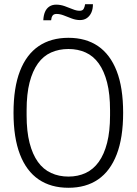

<svg xmlns="http://www.w3.org/2000/svg" viewBox="-20 -877 647 909"><path d="M304 12Q221 12 163 -27.5Q105 -67 74.5 -146Q44 -225 44 -343Q44 -462 74.5 -540.5Q105 -619 163 -658.5Q221 -698 304 -698Q387 -698 444.5 -658.5Q502 -619 532.5 -540.5Q563 -462 563 -343Q563 -225 532.5 -146Q502 -67 444.5 -27.5Q387 12 304 12ZM304 -41Q349 -41 385.5 -58Q422 -75 447.5 -110.5Q473 -146 487 -200.5Q501 -255 501 -331V-355Q501 -432 487 -486.5Q473 -541 447.5 -576.5Q422 -612 385.5 -628.5Q349 -645 304 -645Q259 -645 222 -628.5Q185 -612 159.5 -576.5Q134 -541 120 -486.5Q106 -432 106 -355V-331Q106 -255 120 -200.5Q134 -146 159.5 -110.5Q185 -75 222 -58Q259 -41 304 -41ZM185 -781Q186 -804 193 -820.5Q200 -837 213.5 -846Q227 -855 246 -855Q266 -855 286 -848Q306 -841 324 -833.5Q342 -826 357 -826Q371 -826 376 -835Q381 -844 383 -857H420Q420 -834 412.5 -817.5Q405 -801 391.5 -791.5Q378 -782 359 -782Q339 -782 319.5 -789.5Q300 -797 282 -804Q264 -811 248 -811Q234 -811 228.5 -802.5Q223 -794 222 -781Z"/></svg>

Font: Archivo Condensed ExtraLight
Style: Regular
Weight: 250
Width: 3
Designer: Hector Gatti
Foundry: Omnibus-Type
Version: Version 2.001